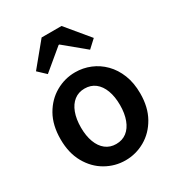

<svg xmlns="http://www.w3.org/2000/svg" viewBox="-199 -963 1018 1102"><g transform="rotate(-30 310.0 -412.0)"><path d="M310 14Q241 14 180.5 -20.5Q120 -55 83 -120.5Q46 -186 46 -277Q46 -370 83 -435Q120 -500 180.5 -534.5Q241 -569 310 -569Q362 -569 409.5 -549.5Q457 -530 494 -492.5Q531 -455 552.5 -401Q574 -347 574 -277Q574 -186 537 -120.5Q500 -55 439.5 -20.5Q379 14 310 14ZM310 -94Q351 -94 380 -116.5Q409 -139 424.5 -180.5Q440 -222 440 -277Q440 -333 424.5 -374.5Q409 -416 380 -438.5Q351 -461 310 -461Q270 -461 241 -438.5Q212 -416 196.5 -374.5Q181 -333 181 -277Q181 -222 196.5 -180.5Q212 -139 241 -116.5Q270 -94 310 -94ZM119 -686 244 -838H376L502 -686L450 -638L312 -752H307L170 -638Z"/></g></svg>

Font: Noto Sans JP Thin SemiBold
Style: Regular
Weight: 600
Version: Version 2.004-H2;hotconv 1.0.118;makeotfexe 2.5.65603